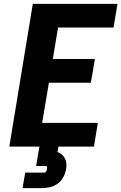

<svg xmlns="http://www.w3.org/2000/svg" viewBox="-20 -755 625 989"><path d="M28 0H464L484 -122H197L232 -329H448L469 -451H252L279 -613H565L585 -735H149ZM96 214H196Q217 214 238 209Q259 204 277.5 190.5Q296 177 306.5 157Q317 137 320 116Q324 97 320.5 79Q317 61 305 47.5Q293 34 276 28L281 0H183L166 100H215Q221 100 222 105.5Q223 111 222 117Q221 122 218 128Q215 134 210 134H110Z"/></svg>

Font: Iosevka Sparkle Heavy
Style: Italic
Weight: 900
Italic angle: -9°
Designer: Belleve Invis
Foundry: Belleve Invis
Version: Version 4.5.0; ttfautohint (v1.8.3)